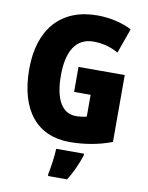

<svg xmlns="http://www.w3.org/2000/svg" viewBox="-100 -795 838 1088"><g transform="rotate(10 318.5 -251.5)"><path d="M316 -418V-274H411V-149C394 -144 370 -141 350 -141C270 -141 226 -215 226 -354C226 -490 273 -574 375 -574C428 -574 476 -561 519 -536L570 -679C520 -705 449 -724 371 -724C162 -724 43 -587 43 -359C43 -119 154 10 339 10C426 10 508 -5 582 -33V-418ZM432 72V61H272C271 100 261 171 253 207V221H363C393 173 414 125 432 72Z"/></g></svg>

Font: Noto Sans Armenian Condensed Black
Style: Regular
Weight: 900
Width: 3
Designer: Monotype Design Team
Foundry: Monotype Imaging Inc.
Version: Version 2.008